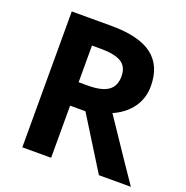

<svg xmlns="http://www.w3.org/2000/svg" viewBox="-128 -831 916 948"><g transform="rotate(20 330.0 -357.0)"><path d="M241.2 -397H290Q361.8 -397 396 -420.9Q430.2 -444.8 430.2 -496.1Q430.2 -546.9 395.3 -568.4Q360.4 -589.8 287.1 -589.8H241.2ZM241.2 -273.9V0H89.8V-713.9H297.9Q443.4 -713.9 513.2 -660.9Q583 -607.9 583 -500Q583 -437 548.3 -387.9Q513.7 -338.9 450.2 -311Q611.3 -70.3 660.2 0H492.2L321.8 -273.9Z"/></g></svg>

Font: CAA NEO Sans
Style: Bold
Weight: 700
Version: Version 1.10